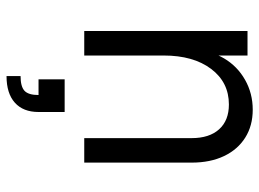

<svg xmlns="http://www.w3.org/2000/svg" viewBox="-123 -433 794 588"><g transform="rotate(90 274.0 -139.0)"><path d="M300 -443Q232 -443 191 -388.5Q150 -334 150 -243L135 -339Q135 -388 159 -428.5Q183 -469 224.5 -492.5Q266 -516 316 -516Q365 -516 401.5 -493Q438 -470 458 -428Q478 -386 478 -329V0H403V-329Q403 -383 376 -413Q349 -443 300 -443ZM75 -500H150V0H75ZM271 140H323Q323 187 294.5 212.5Q266 238 213 238V195Q245 195 258 183Q271 171 271 140ZM223 60H323V140H223Z"/></g></svg>

Font: Uncut Sans Variable
Style: Regular
Weight: 400
Designer: Kasper Nordkvist
Foundry: UNCUT.wtf
Version: Version 1.303;Glyphs 3.1.2 (3151)